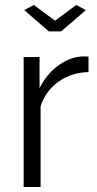

<svg xmlns="http://www.w3.org/2000/svg" viewBox="-20 -750 391 770"><path d="M334.9 -460.9Q266.9 -459.3 215.3 -423Q163.8 -386.7 142.8 -323.8V0H74.8V-521.1H138.6V-396.3Q165.6 -450.6 210.4 -484.7Q255.2 -518.8 304.8 -523.4Q314.8 -523.6 322.2 -523.8Q329.6 -523.9 334.9 -523.2ZM115.7 -730 200.7 -667 285.7 -730 324.3 -709.5 225.6 -624.2H175.8L77.1 -709.5Z"/></svg>

Font: Raleway Thin
Style: Regular
Weight: 100
Designer: Matt McInerney, Pablo Impallari, Rodrigo Fuenzalida
Foundry: Matt McInerney, Pablo Impallari, Rodrigo Fuenzalida
Version: Version 4.026